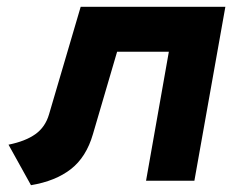

<svg xmlns="http://www.w3.org/2000/svg" viewBox="-20 -531 682 564"><path d="M71 13 5 -106Q54.5 -116 83.8 -136.8Q113 -157.5 124 -195L217 -511H642L551 0H409L476 -379H324L253 -137Q233.5 -69.5 188.2 -34.2Q143 1 71 13Z"/></svg>

Font: Overpass Black
Style: Italic
Weight: 900
Italic angle: -10°
Designer: Delve Withrington, Dave Bailey, Thomas Jockin
Foundry: Delve Fonts LLC
Version: Version 4.000